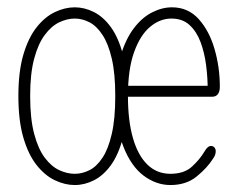

<svg xmlns="http://www.w3.org/2000/svg" viewBox="-20 -508 659 538"><path d="M189.5 10.5Q162 10.5 134 -2.8Q106 -16 82.8 -45.2Q59.5 -74.5 45.5 -122.2Q31.5 -170 31.5 -239Q31.5 -307.5 45.5 -355Q59.5 -402.5 82.8 -431.8Q106 -461 134 -474.2Q162 -487.5 189.5 -487.5Q217 -487.5 243.2 -474.2Q269.5 -461 290.8 -431.8Q312 -402.5 324.5 -355Q337 -307.5 337 -239Q337 -170 324.5 -122.2Q312 -74.5 290.8 -45.2Q269.5 -16 243.2 -2.8Q217 10.5 189.5 10.5ZM189.5 -21Q210.5 -21 230.8 -31.2Q251 -41.5 267.2 -66Q283.5 -90.5 293.2 -132.8Q303 -175 303 -239Q303 -302 293.2 -343.8Q283.5 -385.5 267.2 -410.2Q251 -435 230.8 -445.5Q210.5 -456 189.5 -456Q168 -456 146 -445.5Q124 -435 105.5 -410.2Q87 -385.5 75.8 -343.8Q64.5 -302 64.5 -239Q64.5 -175 75.8 -132.8Q87 -90.5 105.5 -66Q124 -41.5 146 -31.2Q168 -21 189.5 -21ZM457.5 10.5Q417.5 10.5 382.2 -16Q347 -42.5 325.5 -97.8Q304 -153 304 -239Q304 -304.5 318 -351.5Q332 -398.5 355 -428.8Q378 -459 406 -473.2Q434 -487.5 462 -487.5Q507 -487.5 536.8 -454.5Q566.5 -421.5 581.2 -370.5Q596 -319.5 596 -265Q596 -251.5 590.5 -244.2Q585 -237 575 -237H323.5V-267.5H576L562 -257Q562 -290.5 557.5 -325.5Q553 -360.5 542 -390Q531 -419.5 511.2 -437.8Q491.5 -456 460.5 -456Q428.5 -456 400.8 -433Q373 -410 355.8 -362Q338.5 -314 338.5 -239Q338.5 -170 352.5 -121.2Q366.5 -72.5 393 -46.8Q419.5 -21 457.5 -21Q496 -21 518 -41.2Q540 -61.5 553 -83.5Q557.5 -91.5 562 -95.2Q566.5 -99 571.5 -99Q577 -99 580.8 -94.8Q584.5 -90.5 584.5 -84.5Q584.5 -79.5 582.8 -74.2Q581 -69 577 -63.5Q561 -38 531.5 -13.8Q502 10.5 457.5 10.5Z"/></svg>

Font: Sono ExtraLight Monospace ExtraLight
Style: Regular
Weight: 250
Version: Version 2.112